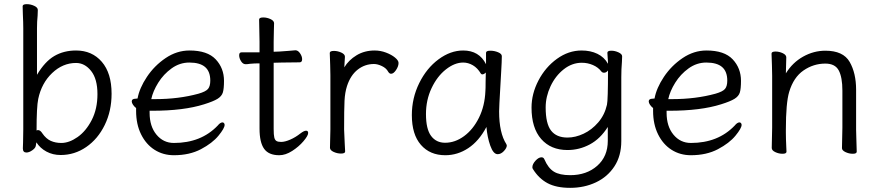

<svg xmlns="http://www.w3.org/2000/svg" viewBox="-20 -729 4232 924"><path d="M107 5Q90 5 90 -15Q90 -32 91 -44L92 -106V-593Q92 -619 90 -661L89 -699Q89 -709 109 -709Q127 -709 144.5 -701Q162 -693 162 -681L161 -653Q158 -626 158 -592V-369Q196 -433 241.5 -459.5Q287 -486 346 -486Q423 -486 470 -431.5Q517 -377 517 -278Q517 -195 484 -127.5Q451 -60 395 -21.5Q339 17 272 17Q234 17 203.5 0.5Q173 -16 155 -44L152 -26Q150 -16 135 -5.5Q120 5 107 5ZM163 -103Q174 -103 184 -87Q202 -61 224.5 -51Q247 -41 275 -41Q313 -41 353.5 -69.5Q394 -98 421.5 -151.5Q449 -205 449 -276Q449 -349 418.5 -387.5Q388 -426 346 -426Q282 -426 231 -377.5Q180 -329 164 -253Q156 -215 156 -101Q160 -103 163 -103Z M817 -41Q948 -41 1028 -125Q1040 -140 1051 -140Q1055 -140 1058 -136.5Q1061 -133 1061 -128Q1061 -112 1031.5 -76Q1002 -40 947 -11Q892 18 817 18Q765 18 724 -8Q683 -34 659 -82.5Q635 -131 635 -195V-209Q626 -216 620 -225Q614 -234 614 -241Q614 -254 633 -254L642 -255Q651 -305 687 -359Q723 -413 777 -449.5Q831 -486 892 -486Q978 -486 1018 -443.5Q1058 -401 1058 -340Q1058 -302 1052.5 -284Q1047 -266 1027 -253.5Q1007 -241 962 -227Q864 -196 713 -196H700V-186Q700 -121 733 -81Q766 -41 817 -41ZM935 -278Q970 -288 981 -301Q992 -314 992 -341Q992 -385 967 -406.5Q942 -428 891 -428Q845 -428 806 -400Q767 -372 741.5 -331Q716 -290 708 -252H728Q840 -252 935 -278Z M1183 -422Q1171 -420 1163 -420H1162Q1149 -420 1140 -434.5Q1131 -449 1131 -463Q1131 -477 1142 -477H1229V-528L1227 -635Q1227 -645 1247 -645Q1265 -645 1282 -637Q1299 -629 1299 -617Q1299 -596 1298 -581L1297 -528V-480L1325 -481Q1353 -483 1372.5 -484.5Q1392 -486 1401 -487H1402Q1414 -487 1424 -472.5Q1434 -458 1434 -444Q1434 -429 1422 -429Q1362 -429 1336 -428L1297 -427V-108Q1297 -80 1300 -67.5Q1303 -55 1310.5 -50.5Q1318 -46 1333 -46Q1351 -46 1376.5 -57Q1402 -68 1426 -87Q1443 -100 1453 -100Q1463 -100 1463 -89Q1463 -76 1440.5 -49.5Q1418 -23 1386 -2.5Q1354 18 1324 18Q1273 18 1251 -13Q1229 -44 1229 -110V-424H1224Q1205 -424 1183 -422Z M1569 -416 1567 -474Q1567 -484 1587 -484Q1605 -484 1622.5 -476Q1640 -468 1640 -456Q1640 -446 1638.5 -431.5Q1637 -417 1637 -405Q1658 -440 1696 -463Q1734 -486 1783 -486Q1811 -486 1837.5 -476Q1864 -466 1881 -452Q1898 -438 1898 -426Q1898 -410 1886 -392Q1874 -374 1862 -374Q1854 -374 1848 -384Q1839 -401 1818 -411Q1797 -421 1780 -421Q1736 -421 1701.5 -394Q1667 -367 1650 -315Q1640 -284 1638 -244Q1636 -204 1636 -106Q1636 -101 1639 -38Q1641 -8 1641 0Q1641 10 1621 10Q1603 10 1585.5 2Q1568 -6 1568 -18L1570 -106V-367Z M2388 -314Q2382 -214 2382 -193Q2382 -89 2417 -35Q2419 -31 2419 -29Q2419 -17 2405 -2Q2391 13 2375 13Q2354 13 2339.5 -28Q2325 -69 2321 -118Q2285 -50 2233.5 -16Q2182 18 2123 18Q2049 18 2005.5 -32Q1962 -82 1962 -175Q1962 -257 1997.5 -329Q2033 -401 2090.5 -443.5Q2148 -486 2209 -486Q2286 -486 2319 -420V-475Q2319 -485 2340 -485Q2359 -485 2377 -477.5Q2395 -470 2395 -459V-457Q2395 -434 2392 -385Q2389 -336 2388 -314ZM2301 -371Q2297 -371 2294 -375Q2278 -402 2255.5 -415Q2233 -428 2209 -428Q2168 -428 2126 -395Q2084 -362 2057 -305Q2030 -248 2030 -180Q2030 -108 2054.5 -75Q2079 -42 2122 -42Q2170 -42 2213.5 -74Q2257 -106 2285 -162.5Q2313 -219 2316 -291Q2317 -301 2317 -335L2318 -380Q2309 -371 2301 -371Z M2711 -7Q2631 -7 2584.5 -60Q2538 -113 2538 -211Q2538 -278 2571.5 -342Q2605 -406 2660.5 -446Q2716 -486 2779 -486Q2822 -486 2855 -470Q2888 -454 2906 -422Q2906 -436 2904.5 -451Q2903 -466 2903 -475Q2903 -485 2922 -485Q2939 -485 2956.5 -477Q2974 -469 2974 -458V-457L2973 -431Q2970 -397 2970 -358V-50Q2970 21 2937 71.5Q2904 122 2848 148.5Q2792 175 2724 175Q2657 175 2615 152.5Q2573 130 2545 85Q2542 81 2542 76Q2542 61 2557 44.5Q2572 28 2586 28Q2596 28 2600 38Q2618 80 2645.5 97Q2673 114 2724 114Q2803 114 2854 69Q2905 24 2905 -51V-118Q2869 -61 2818.5 -34Q2768 -7 2711 -7ZM2887 -379Q2879 -379 2874 -385Q2859 -405 2833.5 -416Q2808 -427 2780 -427Q2733 -427 2693 -395.5Q2653 -364 2629.5 -314Q2606 -264 2606 -212Q2606 -134 2632 -100.5Q2658 -67 2711 -67Q2749 -67 2788.5 -85.5Q2828 -104 2859 -140Q2890 -176 2901 -225Q2906 -246 2906 -390Q2898 -379 2887 -379Z M3305 -41Q3436 -41 3516 -125Q3528 -140 3539 -140Q3543 -140 3546 -136.5Q3549 -133 3549 -128Q3549 -112 3519.5 -76Q3490 -40 3435 -11Q3380 18 3305 18Q3253 18 3212 -8Q3171 -34 3147 -82.5Q3123 -131 3123 -195V-209Q3114 -216 3108 -225Q3102 -234 3102 -241Q3102 -254 3121 -254L3130 -255Q3139 -305 3175 -359Q3211 -413 3265 -449.5Q3319 -486 3380 -486Q3466 -486 3506 -443.5Q3546 -401 3546 -340Q3546 -302 3540.5 -284Q3535 -266 3515 -253.5Q3495 -241 3450 -227Q3352 -196 3201 -196H3188V-186Q3188 -121 3221 -81Q3254 -41 3305 -41ZM3423 -278Q3458 -288 3469 -301Q3480 -314 3480 -341Q3480 -385 3455 -406.5Q3430 -428 3379 -428Q3333 -428 3294 -400Q3255 -372 3229.5 -331Q3204 -290 3196 -252H3216Q3328 -252 3423 -278Z M4034 -115V-293Q4034 -357 4016.5 -390Q3999 -423 3952 -423Q3895 -423 3847 -390Q3799 -357 3778 -287Q3762 -234 3762 -105V-89Q3762 -63 3764 -21L3765 1Q3765 11 3746 11Q3728 11 3711 3Q3694 -5 3694 -17L3696 -115V-364L3695 -413L3693 -471Q3693 -481 3712 -481Q3730 -481 3747 -473Q3764 -465 3764 -453L3762 -376Q3794 -428 3845 -456.5Q3896 -485 3952 -485Q4038 -485 4069 -431Q4100 -377 4100 -297V-105L4101 -67L4103 1Q4103 11 4084 11Q4066 11 4049 3Q4032 -5 4032 -16V-17Z"/></svg>

Font: Iansui
Style: Regular
Weight: 400
Designer: But Ko / Fontworks Inc.
Foundry: zi-hi.com / Fontworks Inc.
Version: Version 1.002